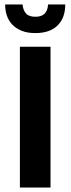

<svg xmlns="http://www.w3.org/2000/svg" viewBox="-20 -839 316 859"><path d="M206 -630V0H69V-630ZM81 -819Q83 -794 96 -779Q109 -764 139 -764Q192 -764 195 -819H272Q272 -759 237.5 -725Q203 -691 138 -691Q102 -691 76.5 -701.5Q51 -712 34.5 -729.5Q18 -747 10.5 -770Q3 -793 3 -819Z"/></svg>

Font: Mukta Malar
Style: Bold
Weight: 700
Designer: Aadarsh Rajan, Girish Dalvi, Yashodeep Gholap
Foundry: Ek Type
Version: Version 2.538;PS 1.000;hotconv 16.6.51;makeotf.lib2.5.65220;